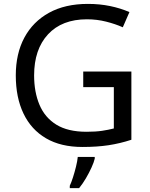

<svg xmlns="http://www.w3.org/2000/svg" viewBox="-20 -744 768 985"><path d="M407 -377H654V-27Q596 -8 537 1Q478 10 403 10Q292 10 216 -34.5Q140 -79 100.5 -161.5Q61 -244 61 -357Q61 -469 105 -551Q149 -633 231.5 -678.5Q314 -724 431 -724Q491 -724 544.5 -713Q598 -702 644 -682L610 -604Q572 -621 524.5 -633Q477 -645 426 -645Q298 -645 226.5 -568Q155 -491 155 -357Q155 -272 182.5 -206.5Q210 -141 269 -104.5Q328 -68 424 -68Q471 -68 504 -73Q537 -78 564 -85V-297H407ZM466 70Q462 88 449.5 115.5Q437 143 420.5 171Q404 199 386 221H338V209Q346 192 354.5 165.5Q363 139 370 110.5Q377 82 379 61H466Z"/></svg>

Font: Noto Sans SignWriting
Style: Regular
Weight: 400
Designer: Monotype Design Team
Foundry: Monotype Imaging Inc.
Version: Version 2.004; ttfautohint (v1.8.4.7-5d5b)